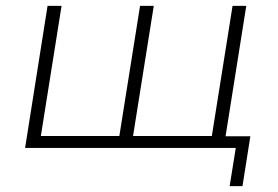

<svg xmlns="http://www.w3.org/2000/svg" viewBox="-20 -507 954 658"><path d="M767 131 788 0H66L143 -487H191L120 -41H389L460 -487H507L436 -41H706L777 -487H824L753 -40H838L811 131Z"/></svg>

Font: Nunito Sans 10pt SemiExpanded ExtraLight
Style: Italic
Weight: 250
Width: 6
Italic angle: -9°
Designer: Vernon Adams
Foundry: Vernon Adams
Version: Version 3.101;gftools[0.9.27]